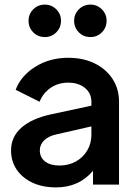

<svg xmlns="http://www.w3.org/2000/svg" viewBox="-20 -802 575 834"><path d="M224 12Q164 12 120 -9Q76 -30 52 -66Q28 -102 28 -148Q28 -208 73 -247.5Q118 -287 200 -305L377 -343V-360Q377 -397 349 -420Q321 -443 276 -443Q233 -443 200 -420.5Q167 -398 152 -360L48 -412Q71 -473 133.5 -512Q196 -551 276 -551Q342 -551 391.5 -526.5Q441 -502 469 -459Q497 -416 497 -360V0H384V-60Q323 12 224 12ZM153 -149Q153 -118 176 -100.5Q199 -83 238 -83Q278 -83 309.5 -100.5Q341 -118 359 -148.5Q377 -179 377 -217V-253L224 -218Q191 -211 172 -192.5Q153 -174 153 -149ZM175 -641Q145 -641 124.5 -661.5Q104 -682 104 -712Q104 -741 124.5 -761.5Q145 -782 175 -782Q204 -782 224.5 -761.5Q245 -741 245 -712Q245 -682 224.5 -661.5Q204 -641 175 -641ZM373 -641Q343 -641 322.5 -661.5Q302 -682 302 -712Q302 -741 322.5 -761.5Q343 -782 373 -782Q402 -782 422.5 -761.5Q443 -741 443 -712Q443 -682 422.5 -661.5Q402 -641 373 -641Z"/></svg>

Font: Plus Jakarta Display Medium
Style: Regular
Weight: 500
Designer: Gumpita Rahayu
Foundry: Tokotype Studio
Version: Version 1.000